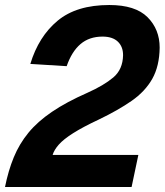

<svg xmlns="http://www.w3.org/2000/svg" viewBox="-27 -746 657 766"><path d="M-7 0Q6 -65 28 -118.5Q50 -172 86.5 -216.5Q123 -261 180.5 -300Q238 -339 322 -376Q387 -405 425 -437Q463 -469 464 -526Q464 -560 443 -580Q422 -600 382 -600Q329 -600 294 -570Q259 -540 239 -482L94 -491Q127 -600 202.5 -663Q278 -726 409 -726Q513 -726 561.5 -677.5Q610 -629 610 -556Q609 -482 580.5 -431.5Q552 -381 498 -343.5Q444 -306 367 -269Q303 -239 264.5 -214.5Q226 -190 207.5 -169Q189 -148 183 -128H525L498 0Z"/></svg>

Font: Geist Mono
Style: Bold Italic
Weight: 700
Italic angle: -12°
Monospace: yes
Designer: Basement.studio, Andrés Briganti, Mateo Zaragoza
Foundry: Basement.studio, Vercel, Andrés Briganti, Guido Ferreyra, Mateo Zaragoza
Version: Version 1.500; ttfautohint (v1.8.4.7-5d5b)